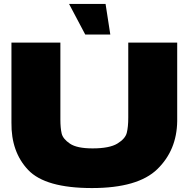

<svg xmlns="http://www.w3.org/2000/svg" viewBox="-20 -943 960 973"><path d="M630 -727H878V-329Q876 -182 777.5 -86Q679 10 446 10Q210 10 123 -81.5Q36 -173 38 -322V-727H286V-338Q286 -294 292.5 -266.5Q299 -239 334.5 -215Q370 -191 449 -191Q535 -191 575 -215.5Q615 -240 622.5 -270Q630 -300 630 -347ZM412 -768 330 -923H515L539 -768Z"/></svg>

Font: Mantou Sans
Style: Regular
Weight: 400
Designer: Mant0u / artakana
Foundry: Mant0u / artakana
Version: Version 1.001;October 22, 2023;FontCreator 14.0.0.2901 64-bi